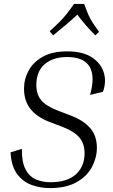

<svg xmlns="http://www.w3.org/2000/svg" viewBox="-20 -953 580 983"><path d="M235 10Q188 10 143.5 -5.5Q99 -21 68.5 -61Q38 -101 34 -173L92 -191Q91 -124 110.5 -86.5Q130 -49 164 -34.5Q198 -20 238 -20Q324 -20 368.5 -60.5Q413 -101 413 -168Q413 -218 386 -249.5Q359 -281 296 -305L233 -329Q170 -353 136.5 -394.5Q103 -436 103 -499Q103 -549 127 -592.5Q151 -636 200 -663Q249 -690 324 -690Q403 -690 449.5 -660Q496 -630 511 -582.5Q526 -535 507 -483L441 -467Q468 -561 439 -611Q410 -661 323 -661Q252 -661 209 -624.5Q166 -588 166 -517Q166 -471 190.5 -440.5Q215 -410 278 -386L341 -362Q407 -337 441.5 -297.5Q476 -258 476 -196Q476 -146 451 -98.5Q426 -51 372.5 -20.5Q319 10 235 10ZM487 -790 468 -772Q440 -800 417.5 -826Q395 -852 376 -878Q348 -852 318 -826.5Q288 -801 252 -772L234 -793Q263 -819 282.5 -838.5Q302 -858 319.5 -879.5Q337 -901 359 -933H411Q422 -901 432 -878.5Q442 -856 455 -836Q468 -816 487 -790Z"/></svg>

Font: Inria Serif Light
Style: Italic
Weight: 300
Italic angle: -10°
Designer: Black Foundry Team
Foundry: Black Foundry
Version: Version 1.000; ttfautohint (v1.8.3)